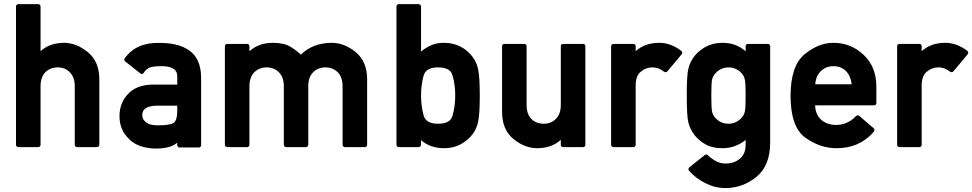

<svg xmlns="http://www.w3.org/2000/svg" viewBox="-20 -722 4775 943"><path d="M69.8 0.5Q64.9 0.5 61.8 -2.9Q58.6 -6.3 58.6 -11.2V-689.9Q58.6 -694.8 61.8 -698.2Q64.9 -701.7 69.8 -701.7H167.5Q172.4 -701.7 175.8 -698.2Q179.2 -694.8 179.2 -689.9V-470.7Q224.6 -511.7 294.9 -511.7Q354.5 -511.7 411.1 -466.3Q467.8 -419.9 467.8 -332.5V-11.2Q467.8 -6.3 464.6 -2.9Q461.4 0.5 456.1 0.5H358.9Q353.5 0.5 350.3 -2.9Q347.2 -6.3 347.2 -11.2V-298.8Q347.2 -342.8 322.8 -367.2Q298.8 -391.1 263.7 -391.1Q227.5 -391.1 202.6 -367.2Q179.2 -342.8 179.2 -298.8V-11.2Q179.2 -6.3 175.8 -2.9Q172.4 0.5 167.5 0.5Z M862.3 2.4Q856.9 2.4 853.8 -1Q850.6 -4.4 850.6 -9.3V-21Q838.4 -11.2 823.7 -4.9H824.2Q793 7.8 743.7 7.8Q658.2 5.4 614.7 -38.1H615.2Q566.9 -82 566.9 -151.4Q566.9 -216.8 608.9 -260.7Q650.9 -305.7 731 -306.6H850.6V-346.2Q851.6 -399.4 765.6 -397Q735.8 -397 714.4 -390.1Q706.1 -386.2 698.5 -379.6Q690.9 -373 687 -365.2Q684.1 -360.4 679 -359.1Q673.8 -357.9 669.4 -361.3L594.7 -420.4Q590.8 -422.9 590.3 -427.7Q589.8 -432.6 592.8 -436.5Q649.9 -513.7 760.7 -511.2Q806.6 -511.7 843.5 -502.9Q880.4 -494.1 909.2 -474.6Q967.3 -433.6 967.8 -340.3V-9.3Q967.8 -4.4 964.6 -1Q961.4 2.4 956.1 2.4ZM850.6 -203.1H749.5Q677.7 -201.2 678.7 -156.2Q678.7 -136.2 695.8 -122.6Q713.4 -106.4 755.9 -106.4Q784.2 -106.4 803.7 -109.4Q823.2 -112.3 833.5 -119.1H833Q850.6 -130.9 850.6 -179.2Z M1096.2 0.5Q1091.3 0.5 1087.9 -2.9Q1084.5 -6.3 1084.5 -11.2V-494.6Q1084.5 -500 1087.9 -503.2Q1091.3 -506.3 1096.2 -506.3H1193.8Q1198.7 -506.3 1201.9 -503.2Q1205.1 -500 1205.1 -494.6V-470.2Q1250 -511.7 1321.3 -511.7Q1375 -511.7 1407.7 -491.7Q1421.4 -483.4 1433.6 -474.1Q1445.8 -464.8 1457.5 -453.6Q1487.3 -482.4 1525.4 -497.1Q1563.5 -511.7 1610.4 -511.7Q1670.9 -511.7 1726.6 -466.3Q1783.2 -419.9 1783.2 -332.5V-11.2Q1783.2 -6.3 1780 -2.9Q1776.9 0.5 1772 0.5H1674.3Q1669.4 0.5 1666 -2.9Q1662.6 -6.3 1662.6 -11.2V-298.8Q1662.6 -342.3 1638.7 -367.2Q1613.8 -391.1 1579.1 -391.1Q1542 -391.1 1518.1 -367.2Q1494.1 -343.3 1494.1 -298.8V-11.2Q1494.1 -6.3 1490.7 -2.9Q1487.3 0.5 1482.4 0.5H1385.7Q1380.4 0.5 1377.2 -2.9Q1374 -6.3 1374 -11.2V-298.8Q1374 -342.8 1349.6 -367.2Q1325.7 -391.1 1290 -391.1Q1253.9 -391.1 1229 -367.2Q1205.1 -342.3 1205.1 -298.8V-11.2Q1205.1 -6.3 1201.9 -2.9Q1198.7 0.5 1193.8 0.5Z M1938.5 0.5Q1933.6 0.5 1930.4 -2.9Q1927.2 -6.3 1927.2 -11.2V-689.9Q1927.2 -694.8 1930.4 -698.2Q1933.6 -701.7 1938.5 -701.7H2036.1Q2041 -701.7 2044.4 -698.2Q2047.9 -694.8 2047.9 -689.9V-468.8Q2072.8 -489.3 2099.4 -500.5Q2126 -511.7 2160.6 -511.7Q2184.6 -511.7 2205.1 -506.6Q2225.6 -501.5 2242.9 -492.4Q2260.3 -483.4 2274.4 -471.2Q2288.6 -459 2299.8 -444.3Q2321.8 -416 2329.1 -378.9H2328.6Q2336.4 -343.3 2336.4 -253.4Q2336.4 -208.5 2334.5 -176.8Q2332.5 -145 2328.6 -126.5H2329.1Q2325.2 -107.9 2317.9 -91.3Q2310.5 -74.7 2299.8 -61Q2277.3 -32.2 2242.4 -13.2Q2207.5 5.9 2160.6 5.9Q2127.9 5.9 2099.6 -3.7Q2071.3 -13.2 2047.9 -33.7V-11.2Q2047.9 -6.3 2044.4 -2.9Q2041 0.5 2036.1 0.5ZM2131.3 -391.1Q2072.3 -391.1 2060.5 -350.6Q2047.9 -302.7 2047.9 -253.4Q2047.9 -202.6 2060.5 -154.8Q2072.3 -114.3 2131.3 -114.3Q2191.4 -114.3 2202.1 -152.8Q2209 -175.8 2212.4 -200.9Q2215.8 -226.1 2215.8 -253.4Q2215.8 -280.3 2212.4 -305.2Q2209 -330.1 2202.1 -352.5Q2191.4 -391.1 2131.3 -391.1Z M2445.8 -494.6Q2445.8 -500 2449 -503.2Q2452.1 -506.3 2457 -506.3H2554.7Q2559.6 -506.3 2563 -503.2Q2566.4 -500 2566.4 -494.6V-206.5Q2566.4 -161.6 2589.8 -137.7Q2613.8 -114.3 2650.9 -114.3Q2686.5 -114.3 2710 -137.7Q2734.4 -162.1 2734.4 -206.5V-494.6Q2734.4 -500 2737.5 -503.2Q2740.7 -506.3 2746.1 -506.3H2843.3Q2848.6 -506.3 2851.8 -503.2Q2855 -500 2855 -494.6V-11.2Q2855 -6.3 2851.8 -2.9Q2848.6 0.5 2843.3 0.5H2746.1Q2740.7 0.5 2737.5 -2.9Q2734.4 -6.3 2734.4 -11.2V-35.2Q2689 5.9 2619.1 5.9Q2557.1 5.9 2502 -39.1Q2445.8 -85 2445.8 -173.3Z M2993.2 0.5Q2988.3 0.5 2984.9 -2.9Q2981.4 -6.3 2981.4 -11.2V-494.6Q2981.4 -500 2984.9 -503.2Q2988.3 -506.3 2993.2 -506.3H3090.3Q3095.7 -506.3 3098.9 -503.2Q3102.1 -500 3102.1 -494.6V-470.7Q3147.5 -511.7 3218.3 -511.7Q3273.9 -511.7 3326.2 -472.2Q3330.1 -469.2 3330.6 -464.4Q3331.1 -459.5 3328.1 -455.6L3257.8 -371.6Q3254.9 -368.2 3250.2 -367.7Q3245.6 -367.2 3241.7 -369.6Q3214.4 -391.1 3184.6 -391.1Q3151.9 -391.1 3127 -369.6Q3102.1 -349.6 3102.1 -301.8V-11.2Q3102.1 -6.3 3098.9 -2.9Q3095.7 0.5 3090.3 0.5Z M3642.1 -34.7Q3618.2 -15.1 3589.4 -4.6Q3560.5 5.9 3528.8 5.9Q3476.6 5.9 3442.9 -14.2Q3427.2 -23.4 3414.1 -34.9Q3400.9 -46.4 3392.1 -57.1Q3369.6 -86.4 3361.3 -118.7Q3356.9 -134.3 3355 -167.7Q3353 -201.2 3353 -252.4Q3353 -303.7 3355 -337.2Q3356.9 -370.6 3361.3 -386.2Q3369.6 -419.9 3392.1 -448.2Q3400.4 -459 3413.6 -469.7Q3426.8 -480.5 3442.9 -490.7Q3460.4 -500.5 3482.2 -506.1Q3503.9 -511.7 3528.8 -511.7Q3561 -511.7 3588.6 -502Q3616.2 -492.2 3642.1 -470.2V-494.6Q3642.1 -500 3645.3 -503.2Q3648.4 -506.3 3653.8 -506.3H3751Q3755.9 -506.3 3759.3 -503.2Q3762.7 -500 3762.7 -494.6V-22.5Q3762.7 91.8 3694.8 147Q3627.9 201.7 3541.5 201.7Q3492.2 201.7 3444.8 177.7Q3397.5 154.3 3364.3 116.7Q3360.8 112.8 3361.3 107.9Q3361.8 103 3365.7 99.6L3441.4 39.6Q3444.8 36.6 3449.5 36.9Q3454.1 37.1 3457 40.5Q3473.6 57.1 3495.8 69.1Q3518.1 81.1 3543.5 81.1Q3586.9 81.1 3614.7 56.6Q3642.1 33.7 3642.1 -11.7ZM3473.6 -252.4Q3473.6 -225.1 3474.4 -206.1Q3475.1 -187 3476.6 -177.2Q3479.5 -160.2 3490.2 -147Q3494.6 -141.1 3501 -135.5Q3507.3 -129.9 3515.6 -125Q3523.9 -120.1 3534.7 -117.2Q3545.4 -114.3 3558.6 -114.3Q3570.3 -114.3 3580.6 -117.2Q3590.8 -120.1 3599.4 -125Q3607.9 -129.9 3614.5 -135.7Q3621.1 -141.6 3625.5 -147Q3636.2 -161.1 3638.7 -177.2Q3640.6 -186.5 3641.4 -205.6Q3642.1 -224.6 3642.1 -252.4Q3642.1 -280.3 3641.4 -299.1Q3640.6 -317.9 3638.7 -327.6Q3636.2 -345.2 3625.5 -358.9L3626 -358.4Q3621.6 -363.8 3615.2 -369.6Q3608.9 -375.5 3600.3 -380.1Q3591.8 -384.8 3581.3 -387.9Q3570.8 -391.1 3558.6 -391.1Q3545.4 -391.1 3534.9 -387.9Q3524.4 -384.8 3516.1 -380.1Q3507.8 -375.5 3501.5 -369.6Q3495.1 -363.8 3490.7 -358.4Q3479.5 -344.2 3476.6 -328.1Q3475.1 -318.4 3474.4 -299.1Q3473.6 -279.8 3473.6 -252.4Z M4284.2 -216.3Q4284.2 -210.9 4281 -207.8Q4277.8 -204.6 4272.9 -204.6H3983.4Q3984.4 -181.2 3991.7 -164.1Q3999 -147 4011.7 -135.3Q4040.5 -108.4 4086.9 -108.4Q4142.1 -108.4 4184.6 -151.9Q4188 -155.3 4192.4 -155.3Q4196.8 -155.3 4200.7 -152.3L4271 -92.3Q4274.4 -88.9 4274.9 -84.2Q4275.4 -79.6 4272.5 -76.2Q4253.4 -53.7 4231.9 -38.1Q4210.4 -22.5 4187.3 -12.7Q4164.1 -2.9 4139.2 1.5Q4114.3 5.9 4088.9 5.9Q4049.3 5.9 4012 -6.3Q3974.6 -18.6 3938 -43.9Q3862.8 -95.7 3862.8 -251Q3862.8 -397.9 3931.2 -455.1Q3965.8 -483.4 4001 -497.6Q4036.1 -511.7 4073.7 -511.7Q4158.2 -511.7 4221.2 -453.1Q4284.2 -394.5 4284.2 -296.4ZM4163.1 -308.1Q4157.7 -351.1 4133.8 -374Q4109.9 -397 4073.7 -397Q4035.2 -397 4010.3 -371.1Q3987.3 -349.1 3983.9 -308.1Z M4397.9 0.5Q4393.1 0.5 4389.6 -2.9Q4386.2 -6.3 4386.2 -11.2V-494.6Q4386.2 -500 4389.6 -503.2Q4393.1 -506.3 4397.9 -506.3H4495.1Q4500.5 -506.3 4503.7 -503.2Q4506.8 -500 4506.8 -494.6V-470.7Q4552.2 -511.7 4623 -511.7Q4678.7 -511.7 4731 -472.2Q4734.9 -469.2 4735.4 -464.4Q4735.8 -459.5 4732.9 -455.6L4662.6 -371.6Q4659.7 -368.2 4655 -367.7Q4650.4 -367.2 4646.5 -369.6Q4619.1 -391.1 4589.4 -391.1Q4556.6 -391.1 4531.7 -369.6Q4506.8 -349.6 4506.8 -301.8V-11.2Q4506.8 -6.3 4503.7 -2.9Q4500.5 0.5 4495.1 0.5Z"/></svg>

Font: Alte DIN 1451 Mittelschrift
Style: Bold
Weight: 700
Designer: Peter Wiegel
Foundry: Peter Wiegel
Version: Version 1.003